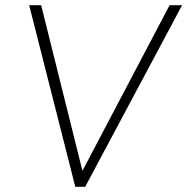

<svg xmlns="http://www.w3.org/2000/svg" viewBox="-20 -717 719 737"><path d="M269 0 92 -697H138L299 -51H291L631 -697H679L307 0Z"/></svg>

Font: Hanken Grotesk ExtraLight
Style: Italic
Weight: 250
Italic angle: -8°
Designer: Alfredo Marco Pradil
Foundry: Hanken Design Co.
Version: Version 3.013